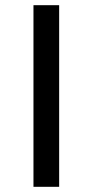

<svg xmlns="http://www.w3.org/2000/svg" viewBox="-20 -720 357 740"><path d="M109 0V-700H208V0Z"/></svg>

Font: MOST Montserrat Medium
Style: Regular
Weight: 500
Designer: Julieta Ulanovsky
Foundry: Julieta Ulanovsky
Version: Version 8.000;March 11, 2024;FontCreator 15.0.0.2926 64-bit